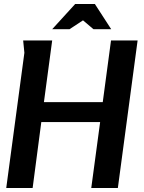

<svg xmlns="http://www.w3.org/2000/svg" viewBox="-20 -933 714 953"><path d="M433 0 477 -327H185L142 0H11L101 -671L95 -732H239L198 -426H490L531 -732H663L565 0ZM392 -832 325 -788H239L353 -913H451L532 -788H444Z"/></svg>

Font: Rosario
Style: Bold Italic
Weight: 700
Italic angle: -8.05°
Designer: Hector Gatti
Foundry: Omnibus Type
Version: Version 1.101; ttfautohint (v1.8.1.43-b0c9)